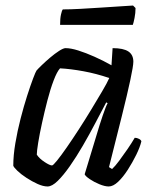

<svg xmlns="http://www.w3.org/2000/svg" viewBox="-20 -674 561 694"><path d="M152 0Q136 0 116 -9Q96 -18 76 -31Q56 -44 43 -56.5Q30 -69 28 -75Q28 -112 35.5 -156.5Q43 -201 54.5 -245.5Q66 -290 78 -327.5Q90 -365 99.5 -390Q109 -415 112 -419Q117 -425 131 -438.5Q145 -452 161.5 -466Q178 -480 193.5 -490Q209 -500 217 -500Q236 -500 263 -491.5Q290 -483 321.5 -469Q353 -455 383 -438L387 -500Q426 -500 444 -488Q462 -476 462 -451Q462 -436 451 -384.5Q440 -333 420 -253Q400 -173 374 -70L385 -63Q396 -73 410.5 -92.5Q425 -112 440.5 -134.5Q456 -157 467 -176Q475 -176 482.5 -172Q490 -168 491 -163Q486 -142 472.5 -114.5Q459 -87 442 -60.5Q425 -34 407 -17Q389 0 373 0Q359 0 339.5 -8Q320 -16 304.5 -26.5Q289 -37 286 -44L340 -222Q346 -241 351.5 -257Q357 -273 361.5 -284.5Q366 -296 369 -301L364 -304Q346 -270 324.5 -229Q303 -188 279.5 -147.5Q256 -107 232.5 -73.5Q209 -40 188.5 -20Q168 0 152 0ZM168 -76Q172 -76 186.5 -94Q201 -112 221.5 -141.5Q242 -171 265 -206.5Q288 -242 309.5 -277.5Q331 -313 349 -343.5Q367 -374 375 -392Q328 -408 281.5 -416.5Q235 -425 197 -427Q186 -415 174 -383.5Q162 -352 151.5 -311.5Q141 -271 132 -230Q123 -189 118 -158Q113 -127 113 -115Q122 -101 141 -88.5Q160 -76 168 -76ZM197.2 -584Q197.2 -607 200.4 -621.5Q203.5 -636 207.1 -640Q234.1 -640 270.6 -642Q307 -644 344.8 -646.5Q382.6 -649 413.7 -651Q444.7 -653 460.9 -654L469.9 -645Q469.9 -627 466.3 -609Q462.7 -591 460 -584Z"/></svg>

Font: Texturina 12pt
Style: Italic
Weight: 400
Italic angle: -11°
Designer: Guillermo Torres Carreño
Foundry: Omnibus-Type
Version: Version 1.002